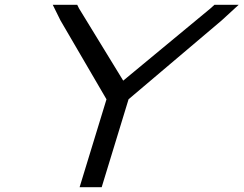

<svg xmlns="http://www.w3.org/2000/svg" viewBox="-20 -760 1015 800"><path d="M515.7 -346.4 415.9 -20 403.7 20H311.7L323.9 -20L423.7 -346.2L231.9 -675L199.8 -740H301.8L309.2 -725L493.4 -424L857 -725L873.5 -740H974.5L903.7 -675Z"/></svg>

Font: Nordica Plus
Style: NordicaClassicLtExtObl
Weight: 300
Version: Version 1.01